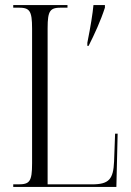

<svg xmlns="http://www.w3.org/2000/svg" viewBox="-20 -734 515 754"><path d="M323 -566V-554H328C351 -599 376 -654 392 -704V-714H347C344 -681 336 -631 323 -566ZM32 0H437L442 -209H432L428 -100C425 -31 409 -10 341 -10H167V-623C167 -694 177 -704 222 -704H245V-714H32V-704H51C96 -704 106 -694 106 -621V-93C106 -20 96 -10 51 -10H32Z"/></svg>

Font: Noto Serif Display ExtraCondensed Light
Style: Regular
Weight: 300
Width: 2
Designer: Monotype Design Team
Foundry: Monotype Imaging Inc.
Version: Version 2.009